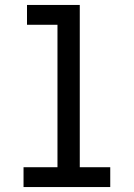

<svg xmlns="http://www.w3.org/2000/svg" viewBox="-20 -755 540 775"><path d="M75 0V-80H212V-655H89V-735H302V-80H425V0Z"/></svg>

Font: iosevka_custom_sans_ss08 Md
Style: Regular
Weight: 500
Designer: Belleve Invis
Foundry: Belleve Invis
Version: Version 10.3.0; ttfautohint (v1.8.3)